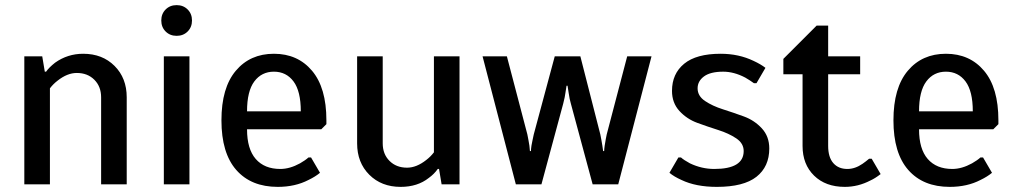

<svg xmlns="http://www.w3.org/2000/svg" viewBox="-20 -720 3965 750"><path d="M75 0V-500H145L155 -440H160Q171 -456 195 -475Q244 -510 305 -510Q380 -510 427.5 -462.5Q475 -415 475 -340V0H375V-340Q375 -382 348.5 -408.5Q322 -435 280 -435Q243 -435 205 -405Q188 -392 175 -375V0Z M713 -597Q696 -580 670 -580Q644 -580 627 -597Q610 -614 610 -640Q610 -666 627 -683Q644 -700 670 -700Q696 -700 713 -683Q730 -666 730 -640Q730 -614 713 -597ZM620 0V-500H720V0Z M1065 10Q961 10 903 -56Q845 -122 845 -250Q845 -377 901 -443.5Q957 -510 1050 -510Q1143 -510 1199 -443.5Q1255 -377 1255 -250V-235L1235 -215H945Q945 -138 979 -99Q1013 -60 1075 -60Q1112 -60 1152 -82Q1173 -94 1185 -105H1195L1230 -45Q1212 -30 1185 -17Q1133 10 1065 10ZM945 -285H1155Q1155 -364 1126.5 -402Q1098 -440 1050 -440Q1002 -440 973.5 -402Q945 -364 945 -285Z M1545 10Q1470 10 1422.5 -37.5Q1375 -85 1375 -160V-500H1475V-160Q1475 -118 1501.5 -91.5Q1528 -65 1570 -65Q1607 -65 1645 -95Q1662 -108 1675 -125V-500H1775V0H1705L1695 -60H1690Q1676 -40 1655 -25Q1611 10 1545 10Z M1995 0 1865 -500H1960L2040 -195Q2042 -187 2044.5 -171.5Q2047 -156 2048 -151L2050 -130H2054Q2054 -137 2056 -151Q2057 -156 2060 -171.5Q2063 -187 2065 -195L2147 -500H2247L2325 -195Q2327 -187 2329.5 -171.5Q2332 -156 2333 -151L2336 -130H2340Q2340 -137 2342 -151Q2347 -182 2350 -195L2430 -500H2525L2395 0H2295L2210 -315Q2205 -331 2201 -359L2197 -385H2193L2189 -359Q2187 -342 2180 -315L2095 0Z M2780 10Q2698 10 2642 -17Q2613 -30 2595 -45L2630 -105H2640Q2651 -95 2675 -82Q2721 -60 2770 -60Q2885 -60 2885 -130Q2885 -160 2856 -179.5Q2827 -199 2786 -212Q2745 -225 2704 -240Q2663 -255 2634 -286.5Q2605 -318 2605 -365Q2605 -432 2652.5 -471Q2700 -510 2795 -510Q2866 -510 2924 -482Q2952 -469 2970 -455L2935 -395H2925Q2910 -406 2891 -417Q2847 -440 2805 -440Q2755 -440 2730 -421.5Q2705 -403 2705 -375Q2705 -345 2734 -325.5Q2763 -306 2804 -293Q2845 -280 2886 -265Q2927 -250 2956 -218.5Q2985 -187 2985 -140Q2985 -69 2935 -29.5Q2885 10 2780 10Z M3280 10Q3205 10 3160 -34Q3115 -78 3115 -150V-430H3040V-490L3170 -620H3215V-500H3340V-430H3215V-150Q3215 -106 3235 -83Q3255 -60 3290 -60Q3320 -60 3349 -80Q3362 -89 3375 -100H3385L3420 -40Q3398 -23 3380 -15Q3332 10 3280 10Z M3690 10Q3586 10 3528 -56Q3470 -122 3470 -250Q3470 -377 3526 -443.5Q3582 -510 3675 -510Q3768 -510 3824 -443.5Q3880 -377 3880 -250V-235L3860 -215H3570Q3570 -138 3604 -99Q3638 -60 3700 -60Q3737 -60 3777 -82Q3798 -94 3810 -105H3820L3855 -45Q3837 -30 3810 -17Q3758 10 3690 10ZM3570 -285H3780Q3780 -364 3751.5 -402Q3723 -440 3675 -440Q3627 -440 3598.5 -402Q3570 -364 3570 -285Z"/></svg>

Font: Scada
Style: Regular
Weight: 400
Designer: Jovanny Lemonad
Foundry: Jovanny Lemonad
Version: Version 4.100;PS 004.100;hotconv 1.0.88;makeotf.lib2.5.64775